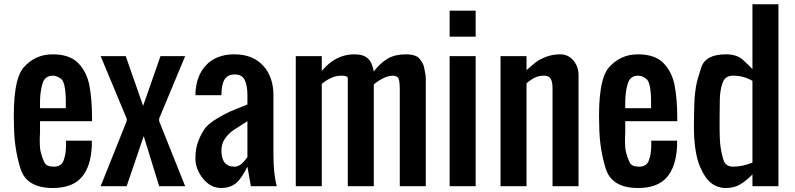

<svg xmlns="http://www.w3.org/2000/svg" viewBox="-20 -895 3822 923"><path d="M172.4 -375H296.4V-412.6Q294.9 -499.5 273.9 -515.4Q252.9 -531.2 234.4 -531.2Q196.3 -531.2 184.8 -494.6Q173.3 -458 172.4 -409.2ZM233.9 8.8Q107.4 8.8 78.4 -84.7Q49.3 -178.2 47.4 -282.2Q39.1 -508.8 94.2 -571.3Q149.4 -633.8 232.9 -633.8Q315.9 -633.8 356.9 -590.8Q397.9 -547.9 410.2 -481.9Q422.4 -416 422.4 -327.1V-312.5H172.4V-261.2Q168.5 -191.4 176 -162.6Q183.6 -133.8 193.6 -113.8Q203.6 -93.8 238.8 -93.8Q273.9 -93.8 285.2 -122.1Q296.4 -150.4 297.4 -192.4V-218.8H421.4V-193.8Q417 -93.8 372.1 -42.5Q327.1 8.8 233.9 8.8Z M463.9 0 588.9 -312.5V-325.2L463.9 -625H584.5L668 -386.2L751.5 -625H870.1L745.1 -325.2V-312.5L870.1 0H745.1L670.9 -240.7L588.9 0Z M1169.4 -392.6V-437.5Q1169.4 -484.9 1156.2 -511Q1143.1 -537.1 1108.9 -537.1Q1074.7 -537.1 1059.6 -512.9Q1044.4 -488.8 1044.4 -437.5H919.4Q920.4 -527.3 969.7 -580.6Q1019 -633.8 1106.9 -633.8Q1194.8 -633.8 1244.6 -579.8Q1294.4 -525.9 1294.4 -437.5V-156.2Q1294.4 -58.6 1310.5 0H1186L1169.4 -93.8Q1138.2 -31.2 1110.6 -11.2Q1083 8.8 1044.4 8.8Q992.2 8.8 955.8 -36.6Q919.4 -82 919.4 -132.8Q919.4 -183.6 934.8 -220.7Q950.2 -257.8 967.3 -280Q984.4 -302.2 1024.4 -325.9Q1064.5 -349.6 1085 -358.4Q1105.5 -367.2 1135.3 -378.9Q1165 -390.6 1169.4 -392.6ZM1106.9 -93.8Q1135.7 -93.8 1163.1 -131.3Q1168.5 -138.7 1169.4 -139.6V-312.5Q1161.6 -307.1 1143.6 -295.9Q1125.5 -284.7 1103 -269.8Q1080.6 -254.9 1062.5 -230Q1044.4 -205.1 1044.4 -171.4Q1044.4 -93.8 1106.9 -93.8Z M1651.9 -519Q1651.9 -531.2 1620.6 -531.2Q1574.7 -531.2 1526.9 -491.7V0H1401.9V-625H1526.9V-554.2Q1593.8 -633.8 1682.6 -633.8Q1727.5 -633.8 1748.5 -614Q1769.5 -594.2 1776.9 -551.3Q1807.6 -591.8 1843.3 -612.8Q1878.9 -633.8 1929.7 -633.8Q1980.5 -633.8 1997.6 -611.8Q2014.6 -589.8 2018.3 -573.5Q2022 -557.1 2024.4 -541.7Q2026.9 -526.4 2026.9 -517.6V0H1901.9V-463.9Q1901.9 -515.6 1891.8 -523.4Q1881.8 -531.2 1870.6 -531.2Q1828.6 -531.2 1776.9 -489.3V0H1651.9Z M2141.6 0V-625H2266.6V0ZM2141.6 -718.8V-843.8H2266.6V-718.8Z M2386.2 0V-625H2511.2V-557.6Q2539.1 -583 2556.6 -596.4Q2574.2 -609.9 2605.2 -621.8Q2636.2 -633.8 2673.8 -633.8Q2711.4 -633.8 2736.3 -604.5Q2761.2 -575.2 2761.2 -532.7V0H2636.2V-468.8Q2636.2 -501.5 2627.2 -516.4Q2618.2 -531.2 2595.7 -531.2Q2573.2 -531.2 2555.2 -523.7Q2537.1 -516.1 2511.2 -494.6V0Z M2985.8 -375H3109.9V-412.6Q3108.4 -499.5 3087.4 -515.4Q3066.4 -531.2 3047.9 -531.2Q3009.8 -531.2 2998.3 -494.6Q2986.8 -458 2985.8 -409.2ZM3047.4 8.8Q2920.9 8.8 2891.8 -84.7Q2862.8 -178.2 2860.8 -282.2Q2852.5 -508.8 2907.7 -571.3Q2962.9 -633.8 3046.4 -633.8Q3129.4 -633.8 3170.4 -590.8Q3211.4 -547.9 3223.6 -481.9Q3235.8 -416 3235.8 -327.1V-312.5H2985.8V-261.2Q2981.9 -191.4 2989.5 -162.6Q2997.1 -133.8 3007.1 -113.8Q3017.1 -93.8 3052.2 -93.8Q3087.4 -93.8 3098.6 -122.1Q3109.9 -150.4 3110.8 -192.4V-218.8H3234.9V-193.8Q3230.5 -93.8 3185.5 -42.5Q3140.6 8.8 3047.4 8.8Z M3316.4 -254.4Q3315.4 -277.3 3316.4 -337.9Q3317.4 -398.4 3319.3 -424.8Q3321.3 -451.2 3325.9 -479.5Q3330.6 -507.8 3351.1 -570.8Q3371.6 -633.8 3470.2 -633.8Q3522.9 -633.8 3552 -606.9Q3581.1 -580.1 3597.2 -563V-874.5H3722.2V0H3597.2V-56.6Q3568.8 -27.3 3539.6 -9.3Q3510.3 8.8 3470.2 8.8Q3430.2 8.8 3399.4 -14.6Q3368.7 -38.1 3344.5 -95.5Q3320.3 -152.8 3316.4 -254.4ZM3503.4 -531.2Q3466.3 -531.2 3453.9 -497.6Q3441.4 -463.9 3440.4 -417Q3437.5 -242.7 3442.1 -203.1Q3446.8 -163.6 3457 -128.7Q3467.3 -93.8 3503.4 -93.8Q3548.8 -93.8 3597.2 -113.3V-506.3Q3555.2 -531.2 3503.4 -531.2Z"/></svg>

Font: Oswald-Regular
Style: Regular
Weight: 400
Designer: vernon adams
Foundry: vernon adams
Version: Version 2.002; ttfautohint (v0.92.18-e454-dirty) -l 8 -r 50 